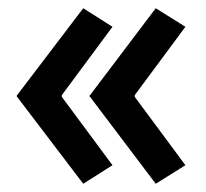

<svg xmlns="http://www.w3.org/2000/svg" viewBox="-20 -483 500 466"><path d="M358 -37 197 -250 358 -463 430 -418 307 -252V-248L430 -82ZM182 -37 20 -250 182 -463 253 -418 130 -252V-248L253 -82Z"/></svg>

Font: Cuprum Medium
Style: Regular
Weight: 500
Designer: Jovanny Lemonad
Foundry: Jovanny Lemonad
Version: Version 3.000